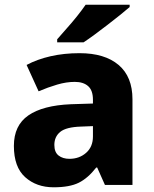

<svg xmlns="http://www.w3.org/2000/svg" viewBox="-20 -786 653 816"><path d="M318 -560Q425 -560 484 -510Q543 -460 543 -364V0H426L393 -74H389Q354 -29 315 -9.5Q276 10 208 10Q135 10 87 -33Q39 -76 39 -166Q39 -253 100.5 -295.5Q162 -338 281 -343L375 -346V-362Q375 -402 354.5 -420Q334 -438 298 -438Q262 -438 223 -426.5Q184 -415 144 -398L93 -510Q138 -534 195 -547Q252 -560 318 -560ZM324 -248Q261 -246 236 -225.5Q211 -205 211 -170Q211 -139 229 -125Q247 -111 275 -111Q317 -111 346 -136.5Q375 -162 375 -206V-250ZM531 -756Q515 -742 490 -722Q465 -702 436.5 -680Q408 -658 381.5 -638.5Q355 -619 335 -606H223V-619Q239 -638 262 -663.5Q285 -689 307 -716.5Q329 -744 344 -766H531Z"/></svg>

Font: Noto Sans Myanmar ExtraBold
Style: Regular
Weight: 800
Designer: Monotype Design Team
Foundry: Monotype Imaging Inc.
Version: Version 2.107; ttfautohint (v1.8.4.7-5d5b)